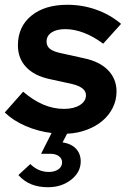

<svg xmlns="http://www.w3.org/2000/svg" viewBox="-39 -549 544 804"><path d="M-19 -78 58 -165Q100 -129 142.5 -111Q185 -93 229 -93Q270 -93 295.5 -109Q321 -125 321 -150Q321 -167 306.5 -178.5Q292 -190 264 -197L168 -218Q104 -232 70 -268.5Q36 -305 36 -359Q36 -437 92 -483Q148 -529 243 -529Q306 -529 364 -508.5Q422 -488 468 -449L393 -366Q353 -396 312.5 -411.5Q272 -427 234 -427Q198 -427 177 -413Q156 -399 156 -375Q156 -356 170 -344.5Q184 -333 218 -326L313 -305Q379 -291 414 -254.5Q449 -218 449 -166Q449 -130 433.5 -98.5Q418 -67 390.5 -43.5Q363 -20 324.5 -5.5Q286 9 242 11L223 47Q260 53 279.5 74Q299 95 299 127Q299 172 259 203.5Q219 235 162 235Q122 235 91.5 222.5Q61 210 38 184L88 138Q104 154 123.5 162.5Q143 171 165 171Q190 171 205.5 160Q221 149 221 131Q221 115 207.5 105Q194 95 172 95H133L177 8Q120 1 68 -21.5Q16 -44 -19 -78Z"/></svg>

Font: Red Hat Display
Style: Bold Italic
Weight: 700
Italic angle: -12°
Designer: Pentagram / MCKL
Foundry: Pentagram / MCKL
Version: Version 1.003; Red Hat Display Bold Italic